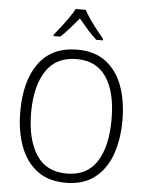

<svg xmlns="http://www.w3.org/2000/svg" viewBox="-62 -997 805 1056"><g transform="rotate(5 340.5 -468.5)"><path d="M622 -358Q622 -252 592 -169Q562 -86 499.5 -38Q437 10 341 10Q243 10 180.5 -38.5Q118 -87 88 -170.5Q58 -254 58 -359Q58 -529 130 -627Q202 -725 343 -725Q436 -725 498 -679Q560 -633 591 -550.5Q622 -468 622 -358ZM118 -358Q118 -212 173 -126.5Q228 -41 341 -41Q454 -41 508 -125.5Q562 -210 562 -358Q562 -509 507 -591Q452 -673 343 -673Q229 -673 173.5 -588.5Q118 -504 118 -358ZM368 -947Q380 -924 399.5 -896Q419 -868 440 -841.5Q461 -815 477 -796V-788H440Q415 -810 389 -839.5Q363 -869 340 -897Q317 -869 291 -839.5Q265 -810 241 -788H204V-796Q221 -816 242 -843Q263 -870 282 -897.5Q301 -925 313 -947Z"/></g></svg>

Font: Noto Sans Myanmar UI SemiCondensed Light
Style: Regular
Weight: 300
Width: 4
Designer: Monotype Design Team
Foundry: Monotype Imaging Inc.
Version: Version 2.103; ttfautohint (v1.8.4.7-5d5b)